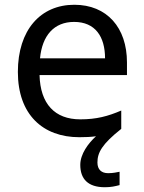

<svg xmlns="http://www.w3.org/2000/svg" viewBox="-20 -566 604 806"><path d="M313 10C339 10 362 9 383 6C350 36 317 81 317 126C317 185 349 220 420 220C446 220 463 216 482 211V155C471 157 456 161 434 161C406 161 389 146 389 116C389 75 408 39 489 -25V-102C433 -78 385 -65 317 -65C210 -65 149 -130 146 -251H513V-304C513 -450 429 -546 292 -546C150 -546 55 -440 55 -264C55 -85 160 10 313 10ZM148 -321C157 -417 207 -474 291 -474C380 -474 421 -412 421 -321Z"/></svg>

Font: Noto Sans Math
Style: Regular
Weight: 400
Designer: Monotype Design Team, Delve Withrington, Jeff Kellem
Foundry: Monotype Imaging Inc., Delve Fonts LLC
Version: Version 3.000